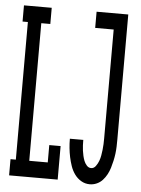

<svg xmlns="http://www.w3.org/2000/svg" viewBox="-53 -777 606 827"><g transform="rotate(5 250.0 -363.5)"><path d="M366 8Q346 8 329 -2Q312 -12 300.5 -28Q289 -44 282.5 -63Q276 -82 272 -101Q268 -120 266 -139.5Q264 -159 264 -178Q264 -179 264 -179.5Q264 -180 264 -180H322Q322 -180 322 -179.5Q322 -179 322 -179Q322 -168 322.5 -156.5Q323 -145 324.5 -134Q326 -123 328.5 -112Q331 -101 335 -90.5Q339 -80 347 -71Q355 -62 366 -62Q378 -62 386 -73Q394 -84 398.5 -96Q403 -108 405 -120Q407 -132 408.5 -144.5Q410 -157 410.5 -169.5Q411 -182 411 -195V-665H331V-735H468V-195Q468 -179 467.5 -163.5Q467 -148 465 -132.5Q463 -117 459.5 -101.5Q456 -86 451.5 -71Q447 -56 439.5 -42Q432 -28 421.5 -16.5Q411 -5 396.5 1.5Q382 8 366 8ZM17 0V-70H40V-665H17V-735H137V-665H98V-70H178V-145H227V0Z"/></g></svg>

Font: Iosevka Gothic
Style: Regular
Weight: 400
Monospace: yes
Designer: Belleve Invis
Foundry: Belleve Invis
Version: Version 15.5.1; ttfautohint (v1.8.4)